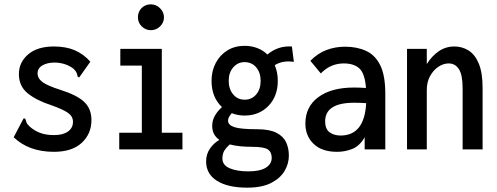

<svg xmlns="http://www.w3.org/2000/svg" viewBox="-20 -688 2290 884"><path d="M228 11Q113 11 43 -56L85 -136L90 -144L97 -140Q99 -132 102 -124Q105 -116 117 -105Q137 -87 164 -76.5Q191 -66 229 -66Q270 -66 293 -82.5Q316 -99 316 -127Q316 -152 293.5 -168Q271 -184 218 -203Q149 -225 108 -258Q67 -291 67 -347Q67 -401 109.5 -437.5Q152 -474 228 -474Q284 -474 324.5 -456.5Q365 -439 396 -404L350 -339L344 -331L337 -336Q336 -344 333 -352Q330 -360 319 -371Q300 -386 277 -393Q254 -400 231 -400Q198 -400 175.5 -387Q153 -374 153 -350Q153 -327 176 -310Q199 -293 259 -274Q335 -250 368 -218.5Q401 -187 401 -135Q401 -72 356.5 -30.5Q312 11 228 11Z M529 0V-77H633V-386H534V-463H725V-77H820V0ZM675 -549Q650 -549 632.5 -566.5Q615 -584 615 -608Q615 -634 632 -651Q649 -668 675 -668Q699 -668 717 -650Q735 -632 735 -608Q735 -584 717 -566.5Q699 -549 675 -549Z M1106 -156Q1075 -156 1047 -167Q1039 -157 1034.5 -149.5Q1030 -142 1030 -132Q1030 -112 1059.5 -102.5Q1089 -93 1164 -93Q1220 -93 1252 -77Q1284 -61 1297 -33.5Q1310 -6 1310 28Q1310 66 1290 99.5Q1270 133 1228 154.5Q1186 176 1118 176Q1029 176 979 144.5Q929 113 929 55Q929 22 946.5 -3.5Q964 -29 990 -44Q974 -55 965.5 -71Q957 -87 957 -108Q957 -134 969.5 -155.5Q982 -177 1002 -195Q954 -240 954 -316Q954 -362 973.5 -398.5Q993 -435 1027 -456Q1061 -477 1106 -477Q1138 -477 1165 -466.5Q1192 -456 1211 -437Q1235 -457 1262.5 -466.5Q1290 -476 1324 -474L1333 -403Q1309 -407 1286.5 -403.5Q1264 -400 1245 -388Q1259 -355 1259 -316Q1259 -245 1216 -200.5Q1173 -156 1106 -156ZM1106 -229Q1139 -229 1159.5 -253Q1180 -277 1180 -316Q1180 -354 1159.5 -378Q1139 -402 1106 -402Q1075 -402 1054 -378Q1033 -354 1033 -316Q1033 -278 1053.5 -253.5Q1074 -229 1106 -229ZM1004 42Q1004 72 1037 86.5Q1070 101 1124 101Q1177 101 1204 84Q1231 67 1231 39Q1231 12 1213 0Q1195 -12 1141 -12Q1113 -12 1087 -14.5Q1061 -17 1038 -23Q1023 -10 1013.5 4.5Q1004 19 1004 42Z M1532 11Q1462 11 1424 -25.5Q1386 -62 1386 -119Q1386 -197 1446 -241Q1506 -285 1610 -285Q1621 -285 1635.5 -284.5Q1650 -284 1665 -283Q1660 -350 1634.5 -373Q1609 -396 1563 -396Q1534 -396 1508 -385.5Q1482 -375 1457 -350L1409 -408Q1442 -442 1482.5 -457.5Q1523 -473 1569 -473Q1623 -473 1665 -454Q1707 -435 1730.5 -388Q1754 -341 1754 -256V0H1659V-56Q1636 -16 1602.5 -2.5Q1569 11 1532 11ZM1477 -129Q1477 -94 1497.5 -79Q1518 -64 1548 -64Q1658 -64 1666 -213Q1652 -214 1637.5 -214.5Q1623 -215 1611 -215Q1477 -215 1477 -129Z M1854 0V-463H1945V-393Q1968 -430 2000 -452Q2032 -474 2072 -474Q2108 -474 2137.5 -455.5Q2167 -437 2184.5 -395Q2202 -353 2202 -283V0H2110V-281Q2110 -343 2093 -369.5Q2076 -396 2046 -396Q2022 -396 1999 -381Q1976 -366 1960.5 -338.5Q1945 -311 1945 -273V0Z"/></svg>

Font: Inconsolata SemiCondensed SemiBold
Style: Regular
Weight: 600
Width: 4
Monospace: yes
Designer: Raph Levien, Cyreal, Brenton Simpson
Foundry: Raph Levien, Cyreal, Google
Version: Version 3.001; ttfautohint (v1.8.2.53-6de2)